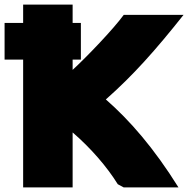

<svg xmlns="http://www.w3.org/2000/svg" viewBox="-41 -788 821 838"><path d="M60 -528V30H276V-210C355 -142 426 -60 473 16C482 21 490 25 499 30H738C630 -143 525 -263 421 -354C540 -459 637 -568 760 -723H499C454 -661 338 -540 276 -483V-528H312V-688H276V-768H60V-688H-21V-528Z"/></svg>

Font: Repo ExtraBlack
Style: Regular
Weight: 400
Designer: Stefan Peev
Foundry: Context Ltd
Version: Version 001.502